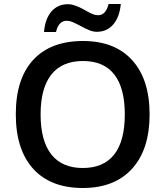

<svg xmlns="http://www.w3.org/2000/svg" viewBox="-20 -930 827 960"><path d="M584 -910H523Q509 -854 471 -854Q456 -854 441 -860.5Q426 -867 400 -882Q352 -909 320 -909Q269 -909 237.5 -873Q206 -837 200 -770H260Q273 -826 313 -826Q328 -826 343.5 -819.5Q359 -813 385 -799Q409 -786 427.5 -778.5Q446 -771 464 -771Q515 -771 546.5 -808Q578 -845 584 -910ZM395 -725Q233 -725 146 -630.5Q59 -536 59 -359Q59 -182 146 -86Q233 10 394 10Q553 10 640.5 -86.5Q728 -183 728 -358Q728 -533 641 -629Q554 -725 395 -725ZM395 -625Q499 -625 551.5 -557.5Q604 -490 604 -358Q604 -225 551 -157.5Q498 -90 394 -90Q290 -90 236.5 -158Q183 -226 183 -358Q183 -489 236.5 -557Q290 -625 395 -625Z"/></svg>

Font: OpenSansMMV
Style: Semibold
Weight: 600
Designer: Steve Matteson
Foundry: Ascender Corporation
Version: Version 6.000